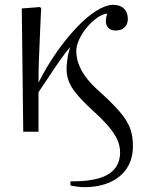

<svg xmlns="http://www.w3.org/2000/svg" viewBox="-20 -544 603 793"><path d="M327 229Q315 229 304.5 227.5Q294 226 286 225Q278 224 271 222V205H280Q346 205 389.5 192Q433 179 454.5 152Q476 125 476 85Q476 59 465 34Q454 9 428.5 -21.5Q403 -52 357 -93Q326 -122 306.5 -144Q287 -166 276 -184.5Q265 -203 260 -221Q255 -239 255 -260Q255 -267 255.5 -274Q256 -281 257 -288.5Q258 -296 259 -303.5Q260 -311 261.5 -318.5Q263 -326 265.5 -334Q268 -342 270 -350Q248 -324 225 -291Q202 -258 180.5 -225Q159 -192 139 -163V0H76L70 -509L143 -515L150 -511Q148 -470 146.5 -434.5Q145 -399 143.5 -363.5Q142 -328 140.5 -289Q139 -250 139 -203Q173 -270 214 -328.5Q255 -387 297 -431Q339 -475 378 -499.5Q417 -524 448 -524Q476 -524 492 -508.5Q508 -493 508 -466Q508 -444 494.5 -431Q481 -418 458 -418Q431 -418 421.5 -437.5Q412 -457 423 -488Q403 -486 380.5 -470Q358 -454 338.5 -430.5Q319 -407 307 -381Q295 -355 295 -332Q295 -317 299 -299Q303 -281 313 -260.5Q323 -240 341.5 -216.5Q360 -193 390 -167Q432 -129 459 -100Q486 -71 501.5 -46Q517 -21 523 4.5Q529 30 529 61Q529 112 504.5 150Q480 188 434.5 208.5Q389 229 327 229Z"/></svg>

Font: Literata 60pt Light
Style: Regular
Weight: 300
Designer: Latin by Veronika Burian and Jose Scaglione. Greek by Irene Vlachou. Cyrillic by Vera Evstafieva.
Foundry: TypeTogether
Version: Version 3.103;gftools[0.9.29]